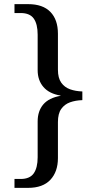

<svg xmlns="http://www.w3.org/2000/svg" viewBox="-20 -780 468 928"><path d="M50 128V85H80Q124 85 143 58Q162 31 162 -20V-193Q162 -243 189 -275Q216 -307 273 -317V-318Q218 -327 190 -359.5Q162 -392 162 -441V-612Q162 -664 143 -690.5Q124 -717 80 -717H50V-760H116Q187 -760 223.5 -722.5Q260 -685 260 -617V-443Q260 -403 276 -380.5Q292 -358 318.5 -348.5Q345 -339 378 -338V-296Q345 -295 318.5 -285.5Q292 -276 276 -253.5Q260 -231 260 -190V-16Q260 50 223.5 89Q187 128 116 128Z"/></svg>

Font: Noto Serif Dives Akuru
Style: Regular
Weight: 400
Designer: Fernando Caro
Foundry: Fernando Caro
Version: Version 2.000; ttfautohint (v1.8.4.7-5d5b)